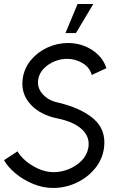

<svg xmlns="http://www.w3.org/2000/svg" viewBox="-43 -920 612 953"><path d="M220.5 13Q170 13 120.8 -7.5Q71.5 -28 33.5 -59.8Q-4.5 -91.5 -23 -125L44 -169Q55.5 -147 83 -123Q110.5 -99 147.8 -82.2Q185 -65.5 224.5 -65.5Q261 -65.5 297.8 -80.2Q334.5 -95 361.5 -122Q388.5 -149 395.5 -186.5Q404.5 -238.5 365.2 -276.5Q326 -314.5 245.5 -331.5Q157.5 -348.5 108.8 -401.8Q60 -455 69.5 -527.5Q76.5 -581 110 -621.2Q143.5 -661.5 192.2 -684Q241 -706.5 294 -706.5Q361.5 -706.5 414.8 -671.5Q468 -636.5 485 -581.5L412.5 -548Q401.5 -586.5 366 -607.2Q330.5 -628 289.5 -628Q258 -628 227.2 -615.2Q196.5 -602.5 174.5 -580Q152.5 -557.5 147 -527.5Q139.5 -486.5 167.5 -454.2Q195.5 -422 241 -412Q357.5 -385 421 -330.8Q484.5 -276.5 473.5 -187Q465.5 -128 427.8 -82.8Q390 -37.5 335.2 -12.2Q280.5 13 220.5 13ZM282 -756 342 -900H420L334 -756Z"/></svg>

Font: Urbanist
Style: Italic
Weight: 400
Italic angle: -8°
Designer: Corey Hu
Foundry: Corey Hu
Version: Version 1.330; ttfautohint (v1.8.4.7-5d5b)